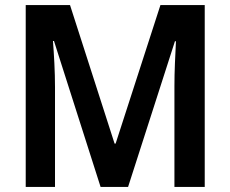

<svg xmlns="http://www.w3.org/2000/svg" viewBox="-20 -734 905 754"><path d="M375 0 192 -573H188Q191 -535 193.5 -486Q196 -437 196 -392V0H81V-714H255L430 -170H434L610 -714H784V0H665V-395Q665 -438 667 -486Q669 -534 671 -572H667L483 0Z"/></svg>

Font: Noto Sans Khmer SemiCondensed SemiBold
Style: Regular
Weight: 600
Width: 4
Designer: Danh Hong and the Monotype Design Team
Foundry: Monotype Imaging Inc.
Version: Version 2.004; ttfautohint (v1.8.4.7-5d5b)